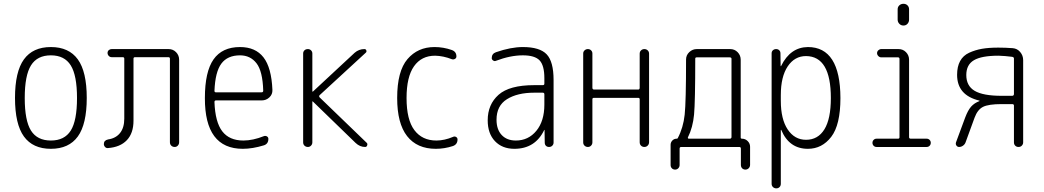

<svg xmlns="http://www.w3.org/2000/svg" viewBox="-20 -780 5540 1019"><path d="M355.5 -433.1Q322.3 -486.3 250 -486.3Q177.7 -486.3 144.5 -433.1Q111.3 -379.9 111.3 -259.8Q111.3 -139.6 144.5 -86.9Q177.7 -34.2 250 -34.2Q322.3 -34.2 355.5 -86.9Q388.7 -139.6 388.7 -259.8Q388.7 -379.9 355.5 -433.1ZM393.1 -55.7Q345.7 9.8 250 9.8Q154.3 9.8 106.9 -55.7Q59.6 -121.1 59.6 -260.3Q59.6 -399.4 106.9 -464.8Q154.3 -530.3 250 -530.3Q345.7 -530.3 393.1 -464.8Q440.4 -399.4 440.4 -260.3Q440.4 -121.1 393.1 -55.7Z M552.7 5.9Q543.9 6.8 537.6 0Q531.2 -6.8 531.2 -15.6Q531.2 -35.2 553.7 -40Q594.7 -45.9 617.2 -74.2Q639.6 -102.5 639.6 -150.4V-468.8Q639.6 -476.6 630.9 -476.6H572.3Q563.5 -476.6 557.1 -483.4Q550.8 -490.2 550.8 -499Q550.8 -507.8 557.1 -513.7Q563.5 -519.5 572.3 -519.5H875Q898.4 -519.5 914.6 -502.9Q930.7 -486.3 930.7 -462.9V-25.4Q930.7 -14.6 923.8 -7.3Q917 0 907.2 0Q896.5 0 889.2 -6.8Q881.8 -13.7 881.8 -25.4V-468.8Q881.8 -476.6 873 -476.6H697.3Q688.5 -476.6 688.5 -468.8V-139.6Q688.5 -73.2 653.3 -36.1Q618.2 1 552.7 5.9Z M1253.9 -486.3Q1187.5 -486.3 1154.8 -442.4Q1122.1 -398.4 1118.2 -297.9Q1118.2 -290 1126 -290H1368.2Q1377 -290 1377 -298.8Q1374 -402.3 1341.3 -444.3Q1308.6 -486.3 1253.9 -486.3ZM1268.6 9.8Q1066.4 9.8 1067.4 -259.8Q1067.4 -399.4 1113.3 -464.8Q1159.2 -530.3 1253.9 -530.3Q1335.9 -530.3 1378.4 -475.6Q1420.9 -420.9 1425.8 -302.7Q1426.8 -279.3 1409.7 -263.2Q1392.6 -247.1 1369.1 -247.1H1126Q1118.2 -247.1 1118.2 -238.3Q1122.1 -131.8 1159.7 -83Q1197.3 -34.2 1271.5 -34.2Q1322.3 -34.2 1380.9 -57.6Q1388.7 -60.5 1396.5 -56.2Q1404.3 -51.8 1404.3 -43Q1404.3 -16.6 1380.9 -8.8Q1320.3 9.8 1268.6 9.8Z M1614.3 0Q1603.5 0 1596.2 -6.8Q1588.9 -13.7 1588.9 -24.4V-496.1Q1588.9 -505.9 1595.7 -512.7Q1602.5 -519.5 1614.3 -519.5Q1624 -519.5 1630.9 -512.7Q1637.7 -505.9 1637.7 -496.1V-294.9Q1637.7 -293.9 1638.7 -293.9H1640.6L1862.3 -500Q1884.8 -519.5 1914.1 -519.5Q1921.9 -519.5 1924.3 -512.2Q1926.8 -504.9 1920.9 -500L1676.8 -275.4Q1670.9 -269.5 1676.8 -262.7L1926.8 -21.5Q1931.6 -16.6 1928.7 -8.3Q1925.8 0 1918 0Q1889.6 0 1867.2 -21.5L1640.6 -241.2Q1639.6 -242.2 1638.7 -242.2Q1637.7 -242.2 1637.7 -241.2V-24.4Q1637.7 -14.6 1630.9 -7.3Q1624 0 1614.3 0Z M2293 9.8Q2193.4 9.8 2140.6 -57.6Q2087.9 -125 2087.9 -259.8Q2087.9 -402.3 2142.6 -466.3Q2197.3 -530.3 2286.1 -530.3Q2333 -530.3 2377.9 -514.6Q2402.3 -505.9 2402.3 -480.5Q2402.3 -471.7 2394.5 -467.3Q2386.7 -462.9 2377.9 -465.8Q2333 -483.4 2289.1 -484.4Q2216.8 -484.4 2177.2 -428.2Q2137.7 -372.1 2137.7 -259.8Q2137.7 -144.5 2179.2 -89.4Q2220.7 -34.2 2295.9 -34.2Q2338.9 -34.2 2384.8 -53.7Q2392.6 -57.6 2400.4 -53.2Q2408.2 -48.8 2408.2 -40Q2408.2 -13.7 2383.8 -4.9Q2338.9 9.8 2293 9.8Z M2815.4 -288.1Q2725.6 -288.1 2670.4 -253.4Q2615.2 -218.8 2615.2 -144.5Q2615.2 -92.8 2642.6 -63.5Q2669.9 -34.2 2717.8 -34.2Q2784.2 -34.2 2826.7 -85.9Q2869.1 -137.7 2869.1 -224.6V-279.3Q2869.1 -288.1 2860.4 -288.1ZM2710 9.8Q2645.5 9.8 2606.9 -30.8Q2568.4 -71.3 2568.4 -141.6Q2568.4 -225.6 2626 -276.9Q2683.6 -328.1 2815.4 -328.1H2860.4Q2869.1 -328.1 2869.1 -335.9V-365.2Q2869.1 -432.6 2843.8 -459.5Q2818.4 -486.3 2754.9 -486.3Q2688.5 -486.3 2611.3 -457Q2604.5 -454.1 2597.2 -459Q2589.8 -463.9 2589.8 -471.7Q2589.8 -495.1 2612.3 -502.9Q2691.4 -530.3 2754.9 -530.3Q2844.7 -530.3 2881.3 -491.7Q2918 -453.1 2918 -355.5V-23.4Q2918 -13.7 2911.1 -6.8Q2904.3 0 2894 0Q2883.8 0 2877.4 -6.3Q2871.1 -12.7 2871.1 -23.4L2870.1 -89.8Q2870.1 -90.8 2869.1 -90.8Q2868.2 -90.8 2868.2 -89.8Q2820.3 9.8 2710 9.8Z M3075.2 -24.4V-496.1Q3075.2 -505.9 3082.5 -512.7Q3089.8 -519.5 3100.1 -519.5Q3110.4 -519.5 3117.2 -512.7Q3124 -505.9 3124 -496.1V-314.5Q3124 -305.7 3131.8 -304.7H3367.2Q3375 -304.7 3375 -314.5V-495.1Q3375 -505.9 3382.3 -512.7Q3389.6 -519.5 3399.9 -519.5Q3410.2 -519.5 3417.5 -512.7Q3424.8 -505.9 3424.8 -495.1V-25.4Q3424.8 -14.6 3417.5 -7.3Q3410.2 0 3399.9 0Q3389.6 0 3382.3 -6.8Q3375 -13.7 3375 -25.4V-252.9Q3375 -260.7 3367.2 -260.7H3131.8Q3124 -260.7 3124 -252.9V-24.4Q3124 -14.6 3117.2 -7.3Q3110.4 0 3100.1 0Q3089.8 0 3082.5 -6.8Q3075.2 -13.7 3075.2 -24.4Z M3630.9 -50.8Q3629.9 -48.8 3631.3 -46.4Q3632.8 -43.9 3635.7 -43.9H3852.5Q3861.3 -43.9 3862.3 -51.8V-467.8Q3862.3 -475.6 3852.5 -475.6H3677.7Q3669.9 -475.6 3669.9 -468.8Q3669.9 -240.2 3663.6 -171.9Q3657.2 -103.5 3630.9 -50.8ZM3539.1 95.7V-11.7Q3539.1 -24.4 3548.3 -34.2Q3557.6 -43.9 3571.3 -43.9Q3576.2 -43.9 3577.1 -46.9Q3606.4 -102.5 3613.8 -171.4Q3621.1 -240.2 3621.1 -463.9Q3621.1 -487.3 3638.2 -503.4Q3655.3 -519.5 3677.7 -519.5H3855.5Q3878.9 -519.5 3895 -502.9Q3911.1 -486.3 3911.1 -462.9V-49.8Q3911.1 -43.9 3918 -43.9Q3935.5 -43.9 3948.2 -31.2Q3960.9 -18.6 3960.9 -1V94.7Q3960.9 105.5 3953.6 112.8Q3946.3 120.1 3936 120.1Q3925.8 120.1 3918.9 113.3Q3912.1 106.4 3912.1 94.7V8.8Q3912.1 0 3903.3 0H3595.7Q3586.9 0 3586.9 8.8V95.7Q3586.9 105.5 3580.1 112.8Q3573.2 120.1 3563 120.1Q3552.7 120.1 3545.9 113.3Q3539.1 106.4 3539.1 95.7Z M4124 -275.4V-245.1Q4124 -147.5 4160.6 -92.8Q4197.3 -38.1 4257.8 -38.1Q4321.3 -38.1 4355.5 -93.8Q4389.6 -149.4 4389.6 -259.8Q4389.6 -481.4 4257.8 -482.4Q4197.3 -482.4 4160.6 -427.7Q4124 -373 4124 -275.4ZM4075.2 195.3V-497.1Q4075.2 -506.8 4082 -513.2Q4088.9 -519.5 4099.1 -519.5Q4109.4 -519.5 4115.7 -513.2Q4122.1 -506.8 4122.1 -497.1L4123 -429.7Q4123 -428.7 4124 -428.7Q4126 -428.7 4126 -430.7Q4174.8 -529.3 4267.6 -530.3Q4439.5 -530.3 4440.4 -259.8Q4440.4 -117.2 4391.6 -53.7Q4342.8 9.8 4267.6 9.8Q4168.9 9.8 4127 -88.9Q4127 -90.8 4126 -90.8Q4124 -90.8 4124 -89.8V195.3Q4124 206.1 4117.2 212.9Q4110.4 219.7 4100.1 219.7Q4089.8 219.7 4082.5 212.9Q4075.2 206.1 4075.2 195.3Z M4744.1 -730.5Q4744.1 -743.2 4752.9 -751.5Q4761.7 -759.8 4774.9 -759.8Q4788.1 -759.8 4796.4 -751.5Q4804.7 -743.2 4804.7 -730.5V-675.8Q4804.7 -663.1 4796.4 -653.8Q4788.1 -644.5 4774.9 -644.5Q4761.7 -644.5 4752.9 -653.8Q4744.1 -663.1 4744.1 -675.8ZM4631.8 0Q4623 0 4616.7 -6.3Q4610.4 -12.7 4610.4 -22Q4610.4 -31.2 4616.7 -37.6Q4623 -43.9 4631.8 -43.9H4746.1Q4753.9 -43.9 4753.9 -51.8V-466.8Q4753.9 -475.6 4746.1 -475.6H4657.2Q4648.4 -475.6 4641.6 -482.4Q4634.8 -489.3 4634.8 -498Q4634.8 -506.8 4641.6 -513.2Q4648.4 -519.5 4657.2 -519.5H4749Q4772.5 -519.5 4788.6 -502.9Q4804.7 -486.3 4804.7 -462.9V-51.8Q4804.7 -43.9 4814.5 -43.9H4898.4Q4907.2 -43.9 4913.6 -37.6Q4919.9 -31.2 4919.9 -22Q4919.9 -12.7 4913.6 -6.3Q4907.2 0 4898.4 0Z M5108.4 -381.8Q5108.4 -324.2 5152.8 -297.9Q5197.3 -271.5 5295.9 -271.5H5351.6Q5360.4 -271.5 5361.3 -280.3V-469.7Q5361.3 -476.6 5351.6 -478.5Q5313.5 -483.4 5279.3 -484.4Q5189.5 -484.4 5148.9 -460.4Q5108.4 -436.5 5108.4 -381.8ZM5070.3 0Q5061.5 0 5056.2 -7.3Q5050.8 -14.6 5053.7 -24.4L5102.5 -156.2Q5117.2 -195.3 5134.3 -214.4Q5151.4 -233.4 5177.7 -243.2Q5178.7 -243.2 5178.7 -245.1Q5178.7 -246.1 5177.7 -246.1Q5059.6 -274.4 5059.6 -382.8Q5059.6 -426.8 5075.7 -456.1Q5091.8 -485.4 5123.5 -500Q5155.3 -514.6 5191.4 -521Q5227.5 -527.3 5278.3 -527.3Q5315.4 -527.3 5354.5 -524.4Q5378.9 -522.5 5394.5 -503.9Q5410.2 -485.4 5410.2 -460.9V-24.4Q5410.2 -14.6 5403.3 -7.3Q5396.5 0 5385.7 0Q5375 0 5368.2 -6.8Q5361.3 -13.7 5361.3 -24.4V-219.7Q5361.3 -227.5 5351.6 -227.5H5295.9Q5226.6 -227.5 5197.3 -212.9Q5168 -198.2 5152.3 -155.3L5104.5 -24.4Q5100.6 -13.7 5090.8 -6.8Q5081.1 0 5070.3 0Z"/></svg>

Font: Rounded-X Mgen+ 1m light
Style: Regular
Weight: 200
Designer: [Source Han Sans]
Ryoko NISHIZUKA  (kana & ideographs); Paul D. Hunt (Latin, Greek & Cyrillic); Wenlong ZHANG  (bopomofo
Version: Version 1.059.20150602